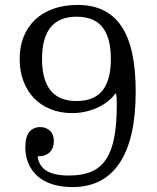

<svg xmlns="http://www.w3.org/2000/svg" viewBox="-20 -751 637 781"><path d="M449 -370H452Q454 -360 454.5 -351.5Q455 -343 455 -323Q455 -245 444.5 -191Q434 -137 411 -102.5Q388 -68 351 -52.5Q314 -37 261 -37Q200 -37 169 -56.5Q138 -76 133 -115Q165 -115 182 -131.5Q199 -148 199 -176Q199 -205 183 -219.5Q167 -234 144 -234Q130 -234 118.5 -229Q107 -224 99 -214Q91 -204 87 -188.5Q83 -173 83 -152Q83 -114 96.5 -84Q110 -54 134.5 -33Q159 -12 194.5 -1Q230 10 275 10Q401 10 466.5 -88Q532 -186 532 -379Q532 -559 473.5 -645Q415 -731 296 -731Q241 -731 197.5 -715.5Q154 -700 123.5 -671.5Q93 -643 76.5 -602.5Q60 -562 60 -511Q60 -461 75.5 -420.5Q91 -380 118.5 -351.5Q146 -323 185.5 -307Q225 -291 273 -291Q327 -291 374 -312Q421 -333 449 -370ZM151 -511Q151 -683 291 -683Q363 -683 397 -640Q431 -597 431 -511Q431 -426 397 -383Q363 -340 291 -340Q151 -340 151 -511Z"/></svg>

Font: GradeGX
Style: Regular
Weight: 100
Width: 1
Designer: Adam Twardoch
Foundry: Adam Twardoch
Version: Version 2.002; DEVELOPMENT